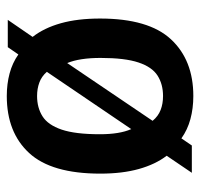

<svg xmlns="http://www.w3.org/2000/svg" viewBox="-32 -562 604 580"><g transform="rotate(-90 270.0 -272.0)"><path d="M448.5 -475.5Q475.5 -441 489.8 -390.2Q504 -339.5 504 -272Q504 -125 441.2 -57.5Q378.5 10 270 10Q232.5 10 200.2 1.2Q168 -7.5 142 -26L120.5 5.5H38L89.5 -70.5Q63.5 -104.5 49.5 -154.5Q35.5 -204.5 35.5 -271Q35.5 -418.5 97.8 -486Q160 -553.5 270 -553.5Q306.5 -553.5 338.2 -545Q370 -536.5 395.5 -518.5L417.5 -550.5H500ZM270 -462Q234.5 -462 208.5 -445.5Q182.5 -429 168.5 -387.8Q154.5 -346.5 154.5 -272.5Q154.5 -212.5 170 -177.5L343 -432.5Q329 -448.5 310.5 -455.2Q292 -462 270 -462ZM270 -81.5Q305.5 -81.5 331.5 -98Q357.5 -114.5 371.2 -155.5Q385 -196.5 385 -270Q385 -333.5 369.5 -371L195 -113Q209 -96 227.8 -88.8Q246.5 -81.5 270 -81.5Z"/></g></svg>

Font: Encode Sans Semi Condensed SemiBold
Style: Regular
Weight: 600
Width: 4
Designer: Multiple Designers
Foundry: Impallari Type
Version: Version 3.000; ttfautohint (v1.8.3) -l 8 -r 50 -G 200 -x 14 